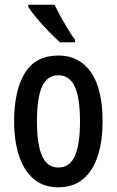

<svg xmlns="http://www.w3.org/2000/svg" viewBox="-20 -786 496 816"><path d="M416 -270Q416 -189 396.5 -126Q377 -63 335 -26.5Q293 10 227 10Q164 10 122.5 -26Q81 -62 60.5 -125Q40 -188 40 -270Q40 -401 85.5 -475.5Q131 -550 229 -550Q317 -550 366.5 -479Q416 -408 416 -270ZM137 -270Q137 -172 159 -123Q181 -74 228 -74Q276 -74 298 -122.5Q320 -171 320 -270Q320 -369 298 -417.5Q276 -466 228 -466Q180 -466 158.5 -417.5Q137 -369 137 -270ZM212 -766Q222 -744 237.5 -716Q253 -688 269 -661.5Q285 -635 299 -617V-606H235Q216 -623 189 -650.5Q162 -678 137.5 -707Q113 -736 100 -757V-766Z"/></svg>

Font: Noto Sans Gurmukhi ExtraCondensed Medium
Style: Regular
Weight: 500
Width: 2
Designer: Jelle Bosma - Monotype Design Team
Foundry: Monotype Imaging Inc.
Version: Version 2.004; ttfautohint (v1.8.4.7-5d5b)